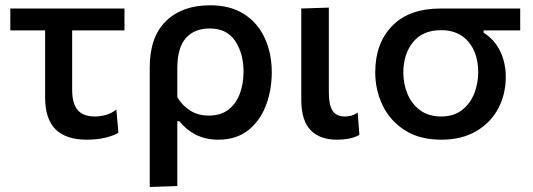

<svg xmlns="http://www.w3.org/2000/svg" viewBox="-20 -530 2067 745"><path d="M316.5 12Q236 12 195.5 -28.2Q155 -68.5 155 -153V-412H20V-497H463V-412H260V-180.5Q260 -129.5 280.8 -103.8Q301.5 -78 348.5 -78Q369 -78 391.2 -84.2Q413.5 -90.5 431.5 -105L439.5 -15Q421 -3.5 389 4.2Q357 12 316.5 12Z M561 195.5V-268Q561 -387 624 -448.2Q687 -509.5 795.5 -509.5Q873.5 -509.5 926.8 -475.5Q980 -441.5 1007.2 -382.5Q1034.5 -323.5 1034.5 -250Q1034.5 -180.5 1011.8 -120.8Q989 -61 943 -24.5Q897 12 827 12Q778.5 12 740.5 -7Q702.5 -26 676 -59.5H668V192ZM790 -81.5Q837.5 -81.5 867.2 -105.2Q897 -129 911 -167.8Q925 -206.5 925 -251Q925 -322.5 892.5 -371Q860 -419.5 794 -419.5Q733.5 -419.5 700.8 -381.8Q668 -344 668 -264.5V-153Q687.5 -120 718.2 -100.8Q749 -81.5 790 -81.5Z M1286 12Q1221 12 1185 -25.2Q1149 -62.5 1149 -144V-497L1256 -500.5V-169Q1256 -125 1269.8 -101.5Q1283.5 -78 1319 -78Q1331.5 -78 1343 -81.2Q1354.5 -84.5 1368 -93L1374.5 -6.5Q1341.5 12 1286 12Z M1692.5 12Q1607.5 12 1550.5 -24.8Q1493.5 -61.5 1464.8 -121Q1436 -180.5 1436 -250Q1436 -361.5 1501.5 -429.2Q1567 -497 1690 -497H1998.5V-412H1856.5V-403Q1899 -376.5 1920.8 -331.2Q1942.5 -286 1942.5 -232Q1942.5 -163.5 1912.8 -108.2Q1883 -53 1827 -20.5Q1771 12 1692.5 12ZM1692 -78Q1740 -78 1772 -102.5Q1804 -127 1819.8 -166.2Q1835.5 -205.5 1835.5 -250Q1835.5 -323 1797.5 -368Q1759.5 -413 1691.5 -413Q1620 -413 1582.5 -366.2Q1545 -319.5 1545 -248.5Q1545 -204.5 1561.2 -165.5Q1577.5 -126.5 1610.2 -102.2Q1643 -78 1692 -78Z"/></svg>

Font: Heraclito Medium
Style: Regular
Weight: 500
Designer: Kostas Bartsokas (font) & Cristiano Sobral (main changes)
Foundry: Kostas Bartsokas (font) & Cristiano Sobral (main changes)
Version: Version 1.00;July 8, 2020;FontCreator 13.0.0.2655 64-bit